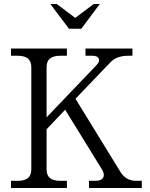

<svg xmlns="http://www.w3.org/2000/svg" viewBox="-20 -944 753 964"><path d="M213.9 -94.2Q213.9 -64 230.7 -50Q247.6 -36.1 283.2 -36.1H315.9V0H35.2V-36.1H67.9Q103.5 -36.1 120.4 -50Q137.2 -64 137.2 -94.2V-606Q137.2 -636.2 120.4 -650.1Q103.5 -664.1 67.9 -664.1H35.2V-700.2H315.9V-664.1H283.2Q247.6 -664.1 230.7 -650.1Q213.9 -636.2 213.9 -606V-355L464.8 -617.2Q482.4 -635.7 475.8 -649.9Q469.2 -664.1 443.8 -664.1H409.2V-700.2H645V-664.1H624Q564.5 -664.1 533.2 -629.9L358.9 -448.2L584 -82Q611.3 -36.1 664.1 -36.1H691.9V0H426.8V-36.1H459Q488.8 -36.1 497.8 -52.2Q506.8 -68.4 492.2 -92.8L307.1 -393.1L213.9 -294.9ZM232.9 -923.8H265.1L357.9 -854L450.2 -923.8H481L388.2 -799.8H326.2Z"/></svg>

Font: LT Superior Serif
Style: Regular
Weight: 400
Designer: Daniel Lyons
Foundry: LyonsType
Version: Version 2.120;FEAKit 1.0